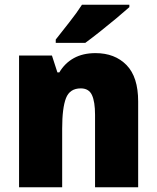

<svg xmlns="http://www.w3.org/2000/svg" viewBox="-20 -786 658 806"><path d="M381 -563Q462 -563 511 -513Q560 -463 560 -360V0H379V-304Q379 -359 366 -387Q353 -415 319 -415Q273 -415 257 -374Q241 -333 241 -246V0H60V-553H198L221 -482H229Q252 -521 290 -542Q328 -563 381 -563ZM523 -756Q503 -738 469.5 -710Q436 -682 400 -653.5Q364 -625 338 -606H214V-620Q239 -652 271 -692.5Q303 -733 324 -766H523Z"/></svg>

Font: Noto Sans Sinhala UI SemiCondensed Black
Style: Regular
Weight: 900
Width: 4
Designer: Jelle Bosma - Monotype Design Team
Foundry: Monotype Imaging Inc.
Version: Version 2.006; ttfautohint (v1.8.4.7-5d5b)